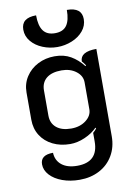

<svg xmlns="http://www.w3.org/2000/svg" viewBox="-103 -821 761 1094"><g transform="rotate(-10 277.5 -274.0)"><path d="M71 85Q71 31 144 31Q146 76 178.5 102Q211 128 268 128Q389 128 389 9V-41Q403 -53 410 -63L407 -68Q379 -39 335.5 -20Q292 -1 250 -1Q194 -1 149.5 -23Q105 -45 80 -84.5Q55 -124 55 -176V-333Q55 -384 81 -424Q107 -464 151 -486.5Q195 -509 248 -509Q302 -509 341.5 -486Q381 -463 412 -423L416 -427Q407 -441 396 -453Q396 -509 490 -509V-3Q490 59 461.5 107.5Q433 156 382.5 182.5Q332 209 268 209Q213 209 168 192.5Q123 176 97 147.5Q71 119 71 85ZM391 -177V-333Q391 -371 357 -397Q323 -423 273 -423Q216 -423 185.5 -398Q155 -373 155 -328V-182Q155 -138 185.5 -112.5Q216 -87 271 -87Q322 -87 356.5 -113.5Q391 -140 391 -177ZM99 -689Q99 -757 185 -757Q185 -697 206.5 -667.5Q228 -638 274 -638Q321 -638 342 -667.5Q363 -697 363 -757Q449 -757 449 -689Q449 -651 424 -621Q399 -591 358.5 -574.5Q318 -558 274 -558Q230 -558 189.5 -574.5Q149 -591 124 -621Q99 -651 99 -689Z"/></g></svg>

Font: K2D Medium
Style: Regular
Weight: 500
Designer: Katatrad Aksorn Co.,Ltd.
Foundry: Cadson Demak Co.,Ltd.
Version: Version 1.000; ttfautohint (v1.6)